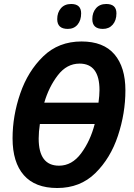

<svg xmlns="http://www.w3.org/2000/svg" viewBox="-20 -933 674 963"><path d="M387 -866Q387 -913 337 -913Q304 -913 285.5 -891.5Q267 -870 267 -837Q267 -788 320 -788Q351 -788 369 -809.5Q387 -831 387 -866ZM564 -866Q564 -913 513 -913Q480 -913 461.5 -891.5Q443 -870 443 -837Q443 -788 496 -788Q527 -788 545.5 -809.5Q564 -831 564 -866ZM609 -480Q609 -596 554 -660.5Q499 -725 389 -725Q274 -725 197 -650.5Q120 -576 81.5 -464Q43 -352 43 -239Q43 -119 99.5 -54.5Q156 10 267 10Q382 10 458 -64.5Q534 -139 571.5 -252Q609 -365 609 -480ZM379 -614Q479 -614 479 -481Q479 -455 474 -418H202Q225 -497 270 -555.5Q315 -614 379 -614ZM174 -238Q174 -272 180 -311H455Q433 -226 387 -164Q341 -102 276 -102Q174 -102 174 -238Z"/></svg>

Font: Noto Sans UI SemiCondensed
Style: Bold Italic
Weight: 700
Width: 4
Designer: Monotype Design Team
Foundry: Monotype Imaging Inc.
Version: 1.001